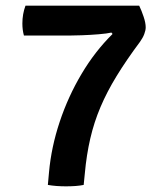

<svg xmlns="http://www.w3.org/2000/svg" viewBox="-20 -653 580 678"><path d="M471.5 -633Q480 -615.5 487.2 -593.8Q494.5 -572 494.5 -556.5Q494.5 -546 489.5 -532.8Q484.5 -519.5 474.5 -505.5Q426 -440.5 391.8 -384.5Q357.5 -328.5 334.8 -274.8Q312 -221 298.8 -163.8Q285.5 -106.5 279.5 -40L275.5 0Q263.5 2.5 247.2 3.8Q231 5 213 5Q196.5 5 179.8 3.8Q163 2.5 149 0L153 -44Q161 -133.5 190.8 -222.8Q220.5 -312 268 -392Q315.5 -472 377.5 -533L373.5 -538Q358.5 -534.5 328.5 -532Q298.5 -529.5 269.2 -528.5Q240 -527.5 226.5 -527.5H64.5Q59 -547 59 -570Q59 -603.5 70 -633Z"/></svg>

Font: Signika Negative SemiBold
Style: Regular
Weight: 600
Designer: Anna Giedryś
Foundry: Anna Giedryś
Version: Version 2.000; ttfautohint (v1.8.3) -l 8 -r 50 -G 200 -x 9 -